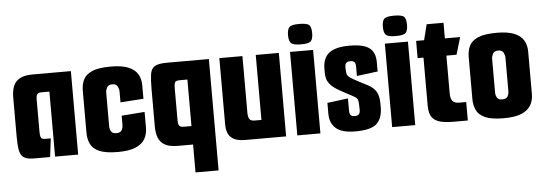

<svg xmlns="http://www.w3.org/2000/svg" viewBox="-50 -771 3054 1077"><g transform="rotate(-5 1477.0 -232.5)"><path d="M116 0Q75 0 57 -13Q39 -26 34 -55.5Q29 -85 29 -132V-350Q29 -389 40 -415.5Q51 -442 77 -456Q103 -470 148 -470H364V0H234V-366H189Q177 -366 170.5 -362Q164 -358 161.5 -350Q159 -342 159 -328V-147Q159 -127 162 -118Q165 -109 171.5 -106.5Q178 -104 190 -104H219L206 0Z M588 5Q519 5 483 -11Q447 -27 434 -55Q421 -83 421 -117V-354Q421 -389 434 -416.5Q447 -444 483 -460Q519 -476 590 -476Q651 -476 687.5 -461Q724 -446 740 -419Q756 -392 756 -356V-280L626 -271V-332Q626 -346 618.5 -361Q611 -376 589 -376Q566 -376 558.5 -361Q551 -346 551 -332V-142Q551 -128 558.5 -114.5Q566 -101 587 -101Q611 -101 618.5 -114.5Q626 -128 626 -144V-196L756 -206V-117Q756 -81 740 -53.5Q724 -26 687.5 -10.5Q651 5 588 5Z M1141 -470V157H1011V0H926Q880 0 854 -14Q828 -28 817 -54.5Q806 -81 806 -120V-328Q806 -382 810.5 -413Q815 -444 835.5 -457Q856 -470 904 -470ZM1011 -366H969Q957 -366 949.5 -363.5Q942 -361 939 -352Q936 -343 936 -323V-142Q936 -129 938.5 -120.5Q941 -112 947.5 -108Q954 -104 966 -104H1011Z M1306 0Q1261 0 1238 -14Q1215 -28 1207.5 -50Q1200 -72 1200 -94V-470H1330V-151Q1330 -128 1337.5 -116Q1345 -104 1366 -104H1405V-470H1535V0Z M1598 0V-470H1728V0ZM1663 -507Q1620 -507 1607.5 -519.5Q1595 -532 1595 -564Q1595 -598 1607.5 -610Q1620 -622 1663 -622Q1707 -622 1719 -610Q1731 -598 1731 -564Q1731 -532 1719 -519.5Q1707 -507 1663 -507Z M1925 6Q1849 6 1815.5 -23.5Q1782 -53 1782 -106V-167L1899 -182V-113Q1899 -104 1901 -96.5Q1903 -89 1909.5 -84.5Q1916 -80 1929 -80Q1944 -80 1951.5 -87.5Q1959 -95 1959 -113Q1959 -148 1956 -164Q1953 -180 1932 -190Q1924 -195 1914 -200Q1904 -205 1893.5 -211Q1883 -217 1873 -222Q1863 -227 1855 -232Q1823 -250 1807.5 -267Q1792 -284 1787 -301Q1782 -318 1782 -337V-359Q1782 -420 1818.5 -448Q1855 -476 1933 -476Q2011 -476 2044.5 -451Q2078 -426 2078 -370V-318L1960 -303V-358Q1960 -374 1953 -381.5Q1946 -389 1929 -389Q1917 -389 1910.5 -384.5Q1904 -380 1902 -373Q1900 -366 1900 -357Q1900 -329 1903.5 -318.5Q1907 -308 1919 -299Q1925 -295 1936.5 -288Q1948 -281 1967.5 -271Q1987 -261 2014 -247Q2048 -230 2063 -205Q2078 -180 2078 -136V-118Q2078 -55 2045.5 -24.5Q2013 6 1925 6Z M2132 0V-470H2262V0ZM2197 -507Q2154 -507 2141.5 -519.5Q2129 -532 2129 -564Q2129 -598 2141.5 -610Q2154 -622 2197 -622Q2241 -622 2253 -610Q2265 -598 2265 -564Q2265 -532 2253 -519.5Q2241 -507 2197 -507Z M2477 0Q2439 0 2408 -6.5Q2377 -13 2359 -34.5Q2341 -56 2341 -102V-373H2308V-470H2353L2375 -558H2470V-470H2556L2527 -373H2470V-163Q2470 -130 2481.5 -117Q2493 -104 2517 -104H2558V0Z M2761 5Q2692 5 2656 -11Q2620 -27 2607 -55Q2594 -83 2594 -117V-354Q2594 -389 2607 -416.5Q2620 -444 2656 -460Q2692 -476 2763 -476Q2824 -476 2860.5 -461Q2897 -446 2913 -419Q2929 -392 2929 -356V-117Q2929 -81 2913 -53.5Q2897 -26 2860.5 -10.5Q2824 5 2761 5ZM2760 -101Q2784 -101 2791.5 -114.5Q2799 -128 2799 -144V-332Q2799 -346 2791.5 -361Q2784 -376 2762 -376Q2739 -376 2731.5 -361Q2724 -346 2724 -332V-142Q2724 -128 2731.5 -114.5Q2739 -101 2760 -101Z"/></g></svg>

Font: Smooch Sans ExtraBold
Style: Regular
Weight: 800
Designer: Robert E. Leuschke
Foundry: Robert E. Leuschke
Version: Version 1.010